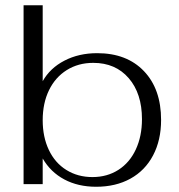

<svg xmlns="http://www.w3.org/2000/svg" viewBox="-20 -703 685 733"><path d="M143 -98V0H70V-683H143V-393Q171 -443 226 -471.5Q281 -500 351 -500Q464 -500 529.5 -431.5Q595 -363 595 -245Q595 -168 564.5 -110Q534 -52 478 -21Q422 10 347 10Q278 10 225.5 -18Q173 -46 143 -98ZM522 -248Q522 -346 471.5 -404.5Q421 -463 336 -463Q279 -463 235 -435.5Q191 -408 167 -358.5Q143 -309 143 -244Q143 -180 166.5 -130.5Q190 -81 233.5 -54Q277 -27 333 -27Q389 -27 432 -54.5Q475 -82 498.5 -132.5Q522 -183 522 -248Z"/></svg>

Font: Fahkwang Light
Style: Regular
Weight: 300
Version: Version 1.000; ttfautohint (v1.6)